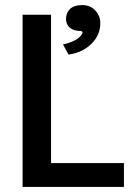

<svg xmlns="http://www.w3.org/2000/svg" viewBox="-20 -752 540 756"><path d="M468 -110V-16H69V-694H181V-110ZM240 -677Q240 -702 256 -717Q272 -732 304 -732Q336 -732 355.5 -710.5Q375 -689 375 -661Q375 -614 340 -579.5Q305 -545 250 -537L228 -577Q252 -582 273.5 -592.5Q295 -603 304 -620Q306 -624 304 -627Q302 -630 297 -630Q271 -630 255.5 -642.5Q240 -655 240 -677Z"/></svg>

Font: D2Coding ligature
Style: Bold
Weight: 700
Monospace: yes
Designer: Yong-Rak Park; Jeong-Hwan Yoon; Sang-Min Lee;
Foundry: NHN Corporation
Version: Version 1.3.2; Build 20180524